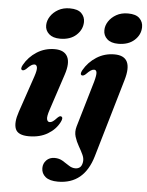

<svg xmlns="http://www.w3.org/2000/svg" viewBox="-61 -741 791 1032"><g transform="rotate(5 334.5 -225.0)"><path d="M235 -525.5Q196 -525.5 175 -544.5Q154 -563.5 154.5 -591.5Q155 -616.5 170 -639.5Q185 -662.5 211.5 -677.5Q238 -692.5 273.5 -692.5Q317 -692.5 336.5 -673Q356 -653.5 355.5 -625.5Q354.5 -584.5 322.2 -555Q290 -525.5 235 -525.5ZM213 -141Q200 -102.5 203.5 -88.2Q207 -74 218.5 -74Q226.5 -74 235.5 -80Q244.5 -86 258 -101Q265.5 -108 270 -109.8Q274.5 -111.5 278.5 -109.5Q290.5 -104 278 -79.5Q257.5 -39 215.2 -13.8Q173 11.5 113.5 11.5Q54.5 11.5 41.2 -21.2Q28 -54 48.5 -114.5L115.5 -311.5Q127.5 -347 124.8 -361.2Q122 -375.5 110.5 -375.5Q102.5 -375.5 93 -369.5Q83.5 -363.5 67.5 -347Q55 -336.5 47 -339.5Q35.5 -344.5 47.5 -367Q72.5 -412 115.8 -439.5Q159 -467 212 -467Q263.5 -467 281 -433.2Q298.5 -399.5 277 -335ZM548.5 -525.5Q509.5 -525.5 488.8 -544.5Q468 -563.5 468.5 -591.5Q468.5 -616.5 483.5 -639.5Q498.5 -662.5 525 -677.5Q551.5 -692.5 587.5 -692.5Q630.5 -692.5 650 -673Q669.5 -653.5 669 -625.5Q668.5 -584.5 636 -555Q603.5 -525.5 548.5 -525.5ZM600 -334.5 476.5 87.5Q431.5 241 290.5 241Q245.5 241 223.2 222.8Q201 204.5 201 175.5Q201 150.5 218 133Q235 115.5 262.5 115.5Q287 115.5 306 127Q325 138.5 342 150Q359 161.5 377.5 161.5Q391 161.5 401 154.2Q411 147 415 128.5Q419.5 108 409.8 86.5Q400 65 386.2 41.5Q372.5 18 364.5 -8Q356.5 -34 365 -63.5L438 -311.5Q448 -348 446 -361.8Q444 -375.5 432.5 -375.5Q424 -375.5 414.5 -369.5Q405 -363.5 389 -347Q377 -336.5 368.5 -339.5Q357 -344.5 369 -367Q394.5 -412 437.8 -439.5Q481 -467 534 -467Q639 -467 600 -334.5Z"/></g></svg>

Font: Fraunces 72pt
Style: Bold Italic
Weight: 700
Italic angle: -16°
Version: Version 1.000;[b76b70a41]